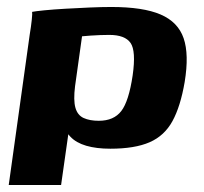

<svg xmlns="http://www.w3.org/2000/svg" viewBox="-20 -423 583 550"><path d="M5 107 65 -323Q69 -347 71 -366Q73 -385 72 -389Q82 -391 107.5 -393.5Q133 -396 167.5 -398Q202 -400 237 -401.5Q272 -403 299 -403Q390 -403 440 -381.5Q490 -360 506 -313.5Q522 -267 509 -188Q497 -118 474 -76Q451 -34 408.5 -15.5Q366 3 296 3Q256 3 227 -5.5Q198 -14 181.5 -31.5Q165 -49 160 -74L182 -83L155 107ZM263 -77Q306 -77 327.5 -105Q349 -133 360 -207Q370 -277 354 -300Q338 -323 293 -323Q281 -323 267 -322.5Q253 -322 239 -321Q225 -320 215 -319L195 -176Q190 -136 196 -114.5Q202 -93 219.5 -85Q237 -77 263 -77Z"/></svg>

Font: Genos Thin
Style: Bold Italic
Weight: 700
Italic angle: -8°
Version: Version 1.010